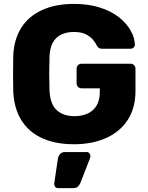

<svg xmlns="http://www.w3.org/2000/svg" viewBox="-20 -730 760 985"><path d="M359 10Q264 10 195.5 -21.5Q127 -53 89.5 -113.5Q52 -174 48 -261Q47 -304 47 -352.5Q47 -401 48 -445Q52 -530 90 -589Q128 -648 197 -679Q266 -710 359 -710Q434 -710 492 -691.5Q550 -673 589.5 -642Q629 -611 650 -574Q671 -537 672 -501Q672 -492 665.5 -486Q659 -480 650 -480H504Q493 -480 487.5 -483.5Q482 -487 478 -494Q471 -509 457.5 -525.5Q444 -542 420.5 -554Q397 -566 359 -566Q303 -566 270 -536Q237 -506 234 -440Q231 -354 234 -266Q237 -196 271 -165Q305 -134 362 -134Q399 -134 428.5 -147Q458 -160 475 -187.5Q492 -215 492 -258V-277H398Q387 -277 380 -284.5Q373 -292 373 -303V-377Q373 -388 380 -395.5Q387 -403 398 -403H650Q661 -403 668 -395.5Q675 -388 675 -377V-263Q675 -177 636 -116Q597 -55 525.5 -22.5Q454 10 359 10ZM277 235Q268 235 263 228.5Q258 222 258 213L277 84Q279 71 288 60.5Q297 50 314 50H425Q433 50 438.5 56Q444 62 444 70Q444 76 442 81L393 207Q389 217 381 226Q373 235 356 235Z"/></svg>

Font: DVN-Rubik
Style: Bold
Weight: 700
Designer: Hubert and Fischer
Foundry: Hubert & Fischer
Version: Version 2.102